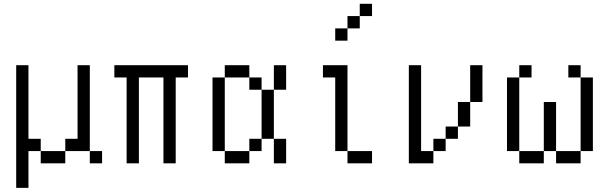

<svg xmlns="http://www.w3.org/2000/svg" viewBox="-20 -832 3040 978"><path d="M500 0V-62.5H437.5V0ZM62.5 -500Q62.5 -500 62.5 125H125V-62.5H187.5V0H312.5V-62.5H187.5V-125H125Q125 -125 125 -500ZM312.5 -62.5H437.5V-500H375Q375 -500 375 -125H312.5Z M937.5 -437.5V-500H562.5V-437.5H625V0H687.5V-437.5H812.5V0H875V-437.5Z M1125 -62.5V0H1250V-62.5ZM1125 -62.5Q1125 -62.5 1125 -437.5H1062.5Q1062.5 -437.5 1062.5 -62.5ZM1250 -62.5H1312.5V-125H1250ZM1375 -125Q1375 -125 1375 0H1437.5Q1437.5 0 1437.5 -125ZM1312.5 -125H1375Q1375 -125 1375 -375H1312.5Q1312.5 -375 1312.5 -125ZM1312.5 -375V-437.5H1250V-375ZM1375 -375H1437.5Q1437.5 -375 1437.5 -500H1375Q1375 -500 1375 -375ZM1125 -437.5H1250V-500H1125Z M1875 0V-62.5H1750V0ZM1875 -750V-812.5H1812.5V-750H1750V-687.5H1687.5V-625H1750V-687.5H1812.5V-750ZM1750 -62.5V-500H1625V-437.5H1687.5Q1687.5 -437.5 1687.5 -62.5Z M2062.5 -500Q2062.5 -500 2062.5 0H2187.5V-62.5H2125V-500ZM2187.5 -62.5H2250V-125H2187.5ZM2250 -125H2312.5V-187.5H2250ZM2312.5 -187.5H2375Q2375 -187.5 2375 -312.5H2312.5Q2312.5 -312.5 2312.5 -187.5ZM2375 -312.5H2437.5V-500H2375Z M2687.5 -437.5V-500H2625V-437.5H2562.5Q2562.5 -437.5 2562.5 -62.5H2625V0H2750V-62.5H2625Q2625 -62.5 2625 -437.5ZM2750 -62.5H2812.5V0H2937.5V-62.5H2812.5Q2812.5 -62.5 2812.5 -312.5H2750Q2750 -312.5 2750 -62.5ZM2937.5 -62.5H3000Q3000 -62.5 3000 -437.5H2937.5Q2937.5 -437.5 2937.5 -62.5ZM2937.5 -437.5V-500H2875V-437.5Z"/></svg>

Font: Unifont
Style: Regular
Weight: 500
Version: Version 15.1.04